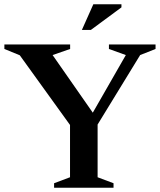

<svg xmlns="http://www.w3.org/2000/svg" viewBox="-30 -878 750 898"><path d="M62.5 -619.5 -9.5 -649V-670H298V-649L216 -620.5L404 -351L558.5 -620.5L479.5 -649V-670H697.5V-649L625.5 -620.5L426.5 -295.5V-49L501 -21V0H223V-21L297.5 -49V-293.5ZM353 -738 406.5 -858H538V-843.5L395 -738Z"/></svg>

Font: Newsreader Text SemiBold
Style: Regular
Weight: 600
Designer: Hugues Gentile
Foundry: Production Type
Version: Version 1.001